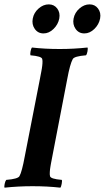

<svg xmlns="http://www.w3.org/2000/svg" viewBox="-30 -867 486 891"><path d="M385.7 -846.7Q410.6 -846.7 425 -827.4Q439.5 -808.1 434.6 -781.2Q429.2 -753.4 408 -732.7Q386.7 -711.9 361.3 -711.9Q335.4 -711.9 320.8 -732.9Q306.2 -753.9 311.5 -781.2Q316.9 -808.6 338.6 -827.6Q360.4 -846.7 385.7 -846.7ZM196.3 -846.7Q221.2 -846.7 235.6 -827.4Q250 -808.1 245.1 -781.2Q239.7 -753.4 218.5 -732.7Q197.3 -711.9 171.9 -711.9Q146 -711.9 131.3 -732.9Q116.7 -753.9 122.1 -781.2Q127.4 -808.6 149.2 -827.6Q170.9 -846.7 196.3 -846.7ZM247.1 -639.6Q312.5 -639.6 376 -646.5Q378.4 -642.1 376 -628.7Q373.5 -615.2 369.1 -610.4Q314.5 -606 307.6 -592.8Q294.9 -569.8 282.2 -501L212.9 -141.6Q211.9 -136.7 209.7 -124.8Q207.5 -112.8 206.5 -108.2Q205.6 -103.5 204.1 -94.2Q202.6 -85 202.1 -80.6Q201.7 -76.2 201.2 -69.6Q200.7 -63 200.9 -58.3Q201.2 -53.7 202.1 -49.8Q204.1 -36.6 256.8 -32.2Q258.8 -27.3 256.3 -13.9Q253.9 -0.5 250 3.9Q190.4 -2.9 121.1 -2.9Q54.7 -2.9 -8.8 3.9Q-11.2 -0.5 -8.3 -13.9Q-5.4 -27.3 -1 -32.2Q53.7 -36.6 60.5 -49.8Q71.8 -69.8 85 -141.6L155.3 -501Q156.2 -505.9 158.4 -517.8Q160.6 -529.8 161.6 -534.4Q162.6 -539.1 164.1 -548.3Q165.5 -557.6 166 -562Q166.5 -566.4 167 -573Q167.5 -579.6 167.2 -584.2Q167 -588.9 166 -592.8Q164.1 -606 111.3 -610.4Q109.4 -615.2 111.8 -628.7Q114.3 -642.1 118.2 -646.5Q177.7 -639.6 247.1 -639.6Z"/></svg>

Font: Amiri
Style: Bold Slanted
Weight: 700
Italic angle: 9°
Designer: Khaled Hosny
Version: Version 000.107